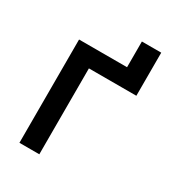

<svg xmlns="http://www.w3.org/2000/svg" viewBox="-166 -780 800 878"><g transform="rotate(30 234.0 -340.5)"><path d="M426.8 -681.2V-453.6H176.3V0H71.3V-545.4H324.7V-681.2Z"/></g></svg>

Font: Karasuma Gothic
Style: Regular
Weight: 500
Designer: Rasmus Andersson / Ryoko Nishizuka
Foundry: Genbu
Version: Version 1.00